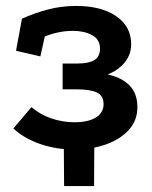

<svg xmlns="http://www.w3.org/2000/svg" viewBox="-20 -484 513 647"><path d="M196 143 195 0 298 -39 297 143ZM231 20Q170 20 116 1.5Q62 -17 25 -51L86 -123Q115 -98 153 -85Q191 -72 231 -72Q277 -72 303 -88Q329 -104 329 -133Q329 -162 306 -172.5Q283 -183 238 -183H191V-270H242Q279 -270 298 -281.5Q317 -293 317 -320Q317 -351 290.5 -365.5Q264 -380 226 -380Q178 -380 131 -361L116 -294L34 -313L54 -421Q96 -440 141.5 -452Q187 -464 237 -464Q321 -464 371.5 -429.5Q422 -395 422 -335Q422 -301 401 -274.5Q380 -248 343 -233Q390 -223 416.5 -196Q443 -169 443 -123Q443 -77 413 -45Q383 -13 334.5 3.5Q286 20 231 20Z"/></svg>

Font: Podkova
Style: Bold
Weight: 700
Designer: Ilya Yudin
Foundry: Cyreal (www.cyreal.org)
Version: Version 2.102; ttfautohint (v1.8.1.43-b0c9)